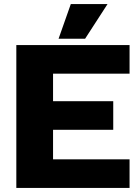

<svg xmlns="http://www.w3.org/2000/svg" viewBox="-20 -921 675 941"><path d="M60 0ZM615 0H60V-700H615V-560H240V-425H535V-285H240V-140H615ZM267 -731 327 -901H507L397 -731Z"/></svg>

Font: Russo One
Style: Regular
Weight: 400
Designer: Jovanny lemonad
Foundry: Jovanny Lemonad
Version: Version 1.001